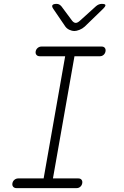

<svg xmlns="http://www.w3.org/2000/svg" viewBox="-20 -970 640 990"><path d="M253 -50H384Q395 -50 400.5 -43Q406 -36 404 -25Q402 -14 394 -7Q386 0 375 0H65Q54 0 48 -7Q42 -14 44 -25Q46 -36 54.5 -43Q63 -50 74 -50H205L316 -680H185Q174 -680 168 -687Q162 -694 164 -705Q166 -716 174.5 -723Q183 -730 194 -730H504Q515 -730 520.5 -723Q526 -716 524 -705Q522 -694 514 -687Q506 -680 495 -680H364ZM272 -950Q280 -950 286 -946.5Q292 -943 297 -937L352 -863Q361 -852 370.5 -852Q380 -852 392 -863L475 -938Q482 -944 489.5 -947Q497 -950 505 -950Q522 -950 523.5 -944Q525 -938 512 -925L417 -833Q405 -822 389.5 -816Q374 -810 363 -810Q352 -810 338.5 -816Q325 -822 317 -833L255 -924Q246 -937 250.5 -943.5Q255 -950 272 -950Z"/></svg>

Font: Maple Mono NL Thin
Style: Italic
Weight: 250
Italic angle: -10°
Monospace: yes
Designer: subframe7536
Version: Version 7.000